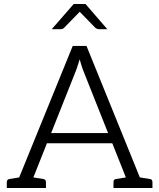

<svg xmlns="http://www.w3.org/2000/svg" viewBox="-20 -941 797 961"><path d="M730 -45Q743 -44 743 -29V0H548V-29Q548 -44 561 -45L610 -53L542 -224H215L147 -53L197 -45Q210 -43 210 -29V0H14V-29Q14 -43 27 -45L76 -53L344 -711H413L680 -53ZM236 -275H521L395 -592Q386 -617 379 -644L362 -592ZM239 -795 349 -921H408L517 -795H475Q466 -795 458 -801L379 -882L300 -801Q294 -795 284 -795Z"/></svg>

Font: Aleo Light
Style: Regular
Weight: 300
Designer: Alessio Laiso
Foundry: Alessio Laiso
Version: Version 2.000